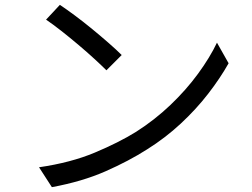

<svg xmlns="http://www.w3.org/2000/svg" viewBox="-20 -753 1040 792"><path d="M227 -733Q254 -715 289 -689Q324 -663 360.5 -633Q397 -603 429 -575Q461 -547 482 -526L419 -463Q400 -482 369.5 -510Q339 -538 303.5 -568Q268 -598 233 -625.5Q198 -653 170 -672ZM141 -63Q272 -82 371 -123.5Q470 -165 541 -209Q618 -258 683 -320Q748 -382 797 -449Q846 -516 875 -577L923 -492Q888 -430 838.5 -366Q789 -302 725.5 -243Q662 -184 587 -137Q512 -89 415.5 -46.5Q319 -4 194 19Z"/></svg>

Font: Noto IKEA Simplified Chinese
Style: Regular
Weight: 400
Designer: Monotype Design Team
Foundry: Monotype Imaging Inc.
Version: Version 1.100